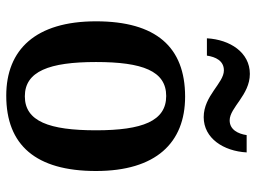

<svg xmlns="http://www.w3.org/2000/svg" viewBox="-120 -670 800 599"><g transform="rotate(90 279.5 -370.0)"><path d="M345 -606C411 -606 451 -668 455 -740H401C397 -713 384 -687 355 -687C315 -687 276 -750 210 -750C143 -750 103 -688 99 -616H153C157 -643 169 -669 199 -669C239 -669 278 -606 345 -606ZM278 10C432 10 513 -82 513 -270C513 -457 425 -548 281 -548C126 -548 46 -457 46 -270C46 -82 134 10 278 10ZM280 -48C202 -48 173 -124 173 -270C173 -415 201 -489 279 -489C357 -489 386 -415 386 -270C386 -124 358 -48 280 -48Z"/></g></svg>

Font: Noto Serif Khmer SemiCondensed SemiBold
Style: Regular
Weight: 600
Width: 4
Designer: Danh Hong and the Monotype Design Team
Foundry: Monotype Imaging Inc.
Version: Version 2.004